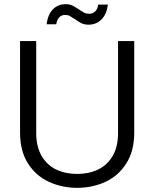

<svg xmlns="http://www.w3.org/2000/svg" viewBox="-20 -898 743 925"><path d="M76.6 -259V-700H154.5V-257.5Q154.5 -191.2 180.7 -146.6Q206.9 -102.1 251.3 -81Q295.7 -60 352 -60Q407.6 -60 452 -81Q496.4 -102.1 522.6 -146.3Q548.7 -190.4 548.7 -257.5V-700H626.7V-259Q626.7 -170.8 588.7 -110.9Q550.7 -51 488.1 -22Q425.5 7 352 7Q278.5 7 215.5 -22Q152.5 -51 114.6 -110.9Q76.6 -170.8 76.6 -259ZM296.7 -877.9Q315.2 -877.9 328.7 -871.4Q342.2 -864.9 360.2 -852.7Q375 -842.2 385.7 -836.9Q396.5 -831.6 410 -831.6Q427 -831.6 438.6 -843Q450.2 -854.4 453.2 -875.7H499.8Q494.1 -829.7 469 -804.4Q443.9 -779.1 406.2 -779.1Q387.5 -779.1 373.4 -785.7Q359.3 -792.3 341.8 -805.3Q326 -815.8 316.4 -820.9Q306.8 -826.1 293.8 -826.1Q276.5 -826.1 265.3 -814.4Q254 -802.8 251 -781.1H204.4Q210.6 -828.5 235.1 -853.2Q259.5 -877.9 296.7 -877.9Z"/></svg>

Font: AF Albert Sans Medium
Style: Regular
Weight: 500
Designer: Andreas Rasmussen
Foundry: a.Foundry
Version: Version 1.300;Glyphs 3.2 (3231)